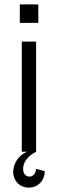

<svg xmlns="http://www.w3.org/2000/svg" viewBox="-20 -689 262 872"><path d="M79 0H103C65 16 40 53 40 91C40 133 70 163 111 163C153 163 183 131 183 88L143 78C143 98 131 113 114 113C96 113 85 99 85 77C85 47 107 19 144 0V-500H79ZM70 -585H154V-669H70Z"/></svg>

Font: Uncut Sans Book
Style: Regular
Weight: 350
Designer: Kasper Nordkvist
Foundry: UNCUT.wtf
Version: Version 1.304;Glyphs 3.2 (3246)